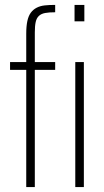

<svg xmlns="http://www.w3.org/2000/svg" viewBox="-20 -763 423 783"><path d="M87 0V-478H21V-510H87V-625Q87 -656 91.5 -677Q96 -698 105.5 -711Q115 -724 129.5 -731.5Q144 -739 162.5 -741Q181 -743 205 -743V-713Q180 -713 164 -710Q148 -707 138.5 -698Q129 -689 125.5 -673Q122 -657 122 -631V-510H205V-478H122V0ZM287 0V-510H322V0ZM284 -676V-743H324V-676Z"/></svg>

Font: Saira ExtraCondensed Thin
Style: Regular
Weight: 250
Width: 2
Designer: Hector Gatti with collaboration of the Omnibus-Type team
Foundry: Omnibus-Type
Version: Version 1.101